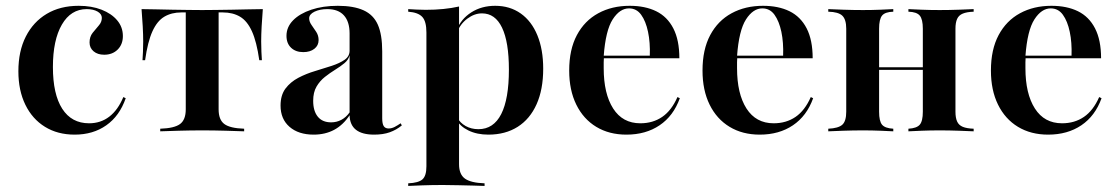

<svg xmlns="http://www.w3.org/2000/svg" viewBox="-20 -448 3816 655"><path d="M234.7 11.3Q176.6 11.3 133.5 -15.3Q90.3 -41.9 66.5 -90.7Q42.7 -139.5 42.7 -204.8Q42.7 -273.4 68.1 -323.4Q93.5 -373.4 139.5 -400.8Q185.5 -428.2 248.4 -428.2Q292.7 -428.2 326.6 -414.9Q360.5 -401.6 379.8 -378.6Q399.2 -355.6 399.2 -325Q399.2 -296.8 381.5 -279Q363.7 -261.3 335.5 -261.3Q312.9 -261.3 299.2 -273Q285.5 -284.7 285.5 -303.2Q285.5 -322.6 296 -335.9Q306.5 -349.2 316.9 -360.9Q327.4 -372.6 327.4 -387.1Q327.4 -400 312.9 -408.5Q298.4 -416.9 275.8 -416.9Q221.8 -416.9 191.1 -364.1Q160.5 -311.3 160.5 -219.4Q160.5 -126.6 192.3 -77Q224.2 -27.4 283.9 -27.4Q323.4 -27.4 352.8 -50Q382.3 -72.6 400.8 -116.9L408.9 -112.9Q387.9 -52.4 342.7 -20.6Q297.6 11.3 234.7 11.3Z M526.6 0V-8.9Q575 -10.5 594.4 -25Q613.7 -39.5 613.7 -75V-405.6H598.4Q565.3 -405.6 540.7 -391.1Q516.1 -376.6 500 -341.1Q483.9 -305.6 475 -242.7H466.1Q466.9 -254.8 467.7 -271Q468.5 -287.1 468.5 -306.5Q468.5 -329 466.9 -358.5Q465.3 -387.9 462.9 -416.9Q484.7 -416.9 511.7 -416.1Q538.7 -415.3 567.3 -414.9Q596 -414.5 622.6 -414.1Q649.2 -413.7 669.4 -413.7Q689.5 -413.7 716.1 -414.1Q742.7 -414.5 771.4 -414.9Q800 -415.3 827.4 -416.1Q854.8 -416.9 876.6 -416.9Q874.2 -387.9 872.6 -358.5Q871 -329 871 -306.5Q871 -287.1 871.8 -271Q872.6 -254.8 873.4 -242.7H864.5Q855.6 -305.6 839.5 -341.1Q823.4 -376.6 798.8 -391.1Q774.2 -405.6 740.3 -405.6H725.8V-75Q725.8 -39.5 745.2 -25Q764.5 -10.5 812.9 -8.9V0Q791.1 -0.8 750.4 -2Q709.7 -3.2 670.2 -3.2Q630.6 -3.2 589.5 -2Q548.4 -0.8 526.6 0Z M1050 11.3Q998.4 11.3 967.7 -15.3Q937.1 -41.9 937.1 -87.9Q937.1 -123.4 954 -146Q971 -168.5 998 -182.7Q1025 -196.8 1054.8 -205.6Q1084.7 -214.5 1111.7 -223.4Q1138.7 -232.3 1155.6 -244Q1172.6 -255.6 1172.6 -275V-333.9Q1172.6 -374.2 1153.2 -395.6Q1133.9 -416.9 1096.8 -416.9Q1071 -416.9 1052.8 -408.1Q1034.7 -399.2 1034.7 -385.5Q1034.7 -374.2 1042.7 -362.9Q1050.8 -351.6 1058.9 -339.1Q1066.9 -326.6 1066.9 -311.3Q1066.9 -292.7 1052.4 -281.5Q1037.9 -270.2 1014.5 -270.2Q988.7 -270.2 973 -285.1Q957.3 -300 957.3 -325.8Q957.3 -355.6 979.8 -378.6Q1002.4 -401.6 1041.9 -414.9Q1081.5 -428.2 1132.3 -428.2Q1186.3 -428.2 1220.2 -412.9Q1254 -397.6 1269 -363.7Q1283.9 -329.8 1283.9 -272.6V-44.4Q1283.9 -25.8 1289.1 -17.7Q1294.4 -9.7 1305.6 -9.7Q1316.1 -9.7 1326.2 -14.9Q1336.3 -20.2 1346.8 -27.4L1350.8 -20.2Q1332.3 -4.8 1309.7 3.2Q1287.1 11.3 1256.5 11.3Q1174.2 11.3 1172.6 -54.8Q1150.8 -21.8 1120.2 -5.2Q1089.5 11.3 1050 11.3ZM1109.7 -30.6Q1128.2 -30.6 1144.4 -39.1Q1160.5 -47.6 1172.6 -64.5V-258.9Q1168.5 -243.5 1154.8 -232.3Q1141.1 -221 1123.4 -210.1Q1105.6 -199.2 1088.3 -185.5Q1071 -171.8 1059.7 -152.4Q1048.4 -133.1 1048.4 -104Q1048.4 -69.4 1064.1 -50Q1079.8 -30.6 1109.7 -30.6Z M1372.6 186.3V177.4Q1408.1 175.8 1421.4 163.7Q1434.7 151.6 1434.7 119.4V-337.1Q1434.7 -375 1420.6 -390.3Q1406.5 -405.6 1372.6 -408.1V-416.9Q1387.9 -416.1 1402 -415.3Q1416.1 -414.5 1432.3 -414.5Q1496 -414.5 1546 -425.8V112.1Q1546 146.8 1566.1 161.3Q1586.3 175.8 1633.1 177.4V186.3Q1618.5 185.5 1595.2 185.1Q1571.8 184.7 1544.8 183.9Q1517.7 183.1 1491.1 183.1Q1453.2 183.1 1421 184.3Q1388.7 185.5 1372.6 186.3ZM1646 11.3Q1607.3 11.3 1578.2 -2.8Q1549.2 -16.9 1537.9 -39.5L1539.5 -47.6Q1549.2 -29 1568.5 -18.1Q1587.9 -7.3 1612.1 -7.3Q1663.7 -7.3 1689.9 -58.9Q1716.1 -110.5 1716.1 -210.5Q1716.1 -304.8 1692.7 -353.6Q1669.4 -402.4 1624.2 -402.4Q1598.4 -402.4 1574.2 -384.3Q1550 -366.1 1539.5 -337.9L1537.9 -345.2Q1552.4 -383.1 1587.5 -405.6Q1622.6 -428.2 1669.4 -428.2Q1719.4 -428.2 1756.5 -402Q1793.5 -375.8 1813.3 -327.4Q1833.1 -279 1833.1 -213.7Q1833.1 -142.7 1810.5 -92.3Q1787.9 -41.9 1746 -15.3Q1704 11.3 1646 11.3Z M2116.9 11.3Q2058.1 11.3 2014.1 -15.3Q1970.2 -41.9 1946 -91.1Q1921.8 -140.3 1921.8 -207.3Q1921.8 -279 1948 -328.2Q1974.2 -377.4 2021 -402.8Q2067.7 -428.2 2128.2 -428.2Q2180.6 -428.2 2218.5 -409.7Q2256.5 -391.1 2277 -351.2Q2297.6 -311.3 2297.6 -249.2H2001.6L2000.8 -258.1H2196.8Q2198.4 -303.2 2190.7 -339.5Q2183.1 -375.8 2167.3 -397.6Q2151.6 -419.4 2125.8 -419.4Q2094.4 -419.4 2070.2 -381.9Q2046 -344.4 2039.5 -256.5L2040.3 -254.8Q2039.5 -245.2 2039.5 -235.5Q2039.5 -225.8 2039.5 -215.3Q2039.5 -128.2 2071.8 -77.8Q2104 -27.4 2164.5 -27.4Q2207.3 -27.4 2239.1 -49.2Q2271 -71 2291.1 -116.9L2299.2 -112.9Q2277.4 -52.4 2230.2 -20.6Q2183.1 11.3 2116.9 11.3Z M2571.8 11.3Q2512.9 11.3 2469 -15.3Q2425 -41.9 2400.8 -91.1Q2376.6 -140.3 2376.6 -207.3Q2376.6 -279 2402.8 -328.2Q2429 -377.4 2475.8 -402.8Q2522.6 -428.2 2583.1 -428.2Q2635.5 -428.2 2673.4 -409.7Q2711.3 -391.1 2731.9 -351.2Q2752.4 -311.3 2752.4 -249.2H2456.5L2455.6 -258.1H2651.6Q2653.2 -303.2 2645.6 -339.5Q2637.9 -375.8 2622.2 -397.6Q2606.5 -419.4 2580.6 -419.4Q2549.2 -419.4 2525 -381.9Q2500.8 -344.4 2494.4 -256.5L2495.2 -254.8Q2494.4 -245.2 2494.4 -235.5Q2494.4 -225.8 2494.4 -215.3Q2494.4 -128.2 2526.6 -77.8Q2558.9 -27.4 2619.4 -27.4Q2662.1 -27.4 2694 -49.2Q2725.8 -71 2746 -116.9L2754 -112.9Q2732.3 -52.4 2685.1 -20.6Q2637.9 11.3 2571.8 11.3Z M3079 0V-8.9Q3107.3 -10.5 3117.7 -22.6Q3128.2 -34.7 3128.2 -66.9V-350Q3128.2 -382.3 3117.7 -394.8Q3107.3 -407.3 3079 -408.1V-416.9Q3094.4 -416.1 3124.2 -414.9Q3154 -413.7 3185.5 -413.7Q3217.7 -413.7 3251.2 -414.9Q3284.7 -416.1 3301.6 -416.9V-408.1Q3278.2 -407.3 3264.5 -401.6Q3250.8 -396 3245.2 -383.5Q3239.5 -371 3239.5 -350V-66.9Q3239.5 -46 3245.2 -33.5Q3250.8 -21 3264.5 -15.3Q3278.2 -9.7 3301.6 -8.9V0Q3284.7 -0.8 3251.2 -2Q3217.7 -3.2 3185.5 -3.2Q3154 -3.2 3124.2 -2Q3094.4 -0.8 3079 0ZM2805.6 0V-8.9Q2840.3 -10.5 2853.6 -22.6Q2866.9 -34.7 2866.9 -66.9V-350Q2866.9 -381.5 2853.6 -394.4Q2840.3 -407.3 2805.6 -408.1V-416.9Q2822.6 -416.1 2856.9 -414.9Q2891.1 -413.7 2924.2 -413.7Q2954.8 -413.7 2983.9 -414.9Q3012.9 -416.1 3027.4 -416.9V-408.1Q2999.2 -407.3 2989.1 -394.8Q2979 -382.3 2979 -350V-66.9Q2979 -34.7 2989.1 -22.6Q2999.2 -10.5 3027.4 -8.9V0Q3012.9 -0.8 2983.9 -2Q2954.8 -3.2 2924.2 -3.2Q2891.1 -3.2 2856.9 -2Q2822.6 -0.8 2805.6 0ZM2934.7 -209.7V-218.5H3171.8V-209.7Z M3555.6 11.3Q3496.8 11.3 3452.8 -15.3Q3408.9 -41.9 3384.7 -91.1Q3360.5 -140.3 3360.5 -207.3Q3360.5 -279 3386.7 -328.2Q3412.9 -377.4 3459.7 -402.8Q3506.5 -428.2 3566.9 -428.2Q3619.4 -428.2 3657.3 -409.7Q3695.2 -391.1 3715.7 -351.2Q3736.3 -311.3 3736.3 -249.2H3440.3L3439.5 -258.1H3635.5Q3637.1 -303.2 3629.4 -339.5Q3621.8 -375.8 3606 -397.6Q3590.3 -419.4 3564.5 -419.4Q3533.1 -419.4 3508.9 -381.9Q3484.7 -344.4 3478.2 -256.5L3479 -254.8Q3478.2 -245.2 3478.2 -235.5Q3478.2 -225.8 3478.2 -215.3Q3478.2 -128.2 3510.5 -77.8Q3542.7 -27.4 3603.2 -27.4Q3646 -27.4 3677.8 -49.2Q3709.7 -71 3729.8 -116.9L3737.9 -112.9Q3716.1 -52.4 3669 -20.6Q3621.8 11.3 3555.6 11.3Z"/></svg>

Font: Playfair 144pt
Style: Bold
Weight: 700
Version: Version 2.001;gftools[0.9.30]